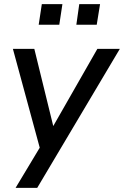

<svg xmlns="http://www.w3.org/2000/svg" viewBox="-20 -723 596 923"><path d="M55 180 171 -13 42 -488H145L236 -117L448 -488H556L159 180ZM347 -604 361 -703H461L445 -604ZM166 -604 181 -703H280L265 -604Z"/></svg>

Font: Nunito Sans SemiBold
Style: Italic
Weight: 600
Italic angle: -9°
Designer: Vernon Adams
Foundry: Vernon Adams
Version: Version 3.006; ttfautohint (v1.8.3)